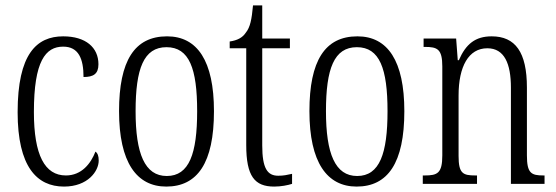

<svg xmlns="http://www.w3.org/2000/svg" viewBox="-20 -678 2051 708"><path d="M216 10C304 10 344 -47 344 -86C344 -103 340 -113 332 -119C315 -75 281 -31 223 -31C145 -31 105 -106 105 -265C105 -453 148 -506 213 -506C270 -506 288 -461 288 -394C324 -394 343 -405 343 -441C343 -503 296 -544 213 -544C115 -544 45 -479 45 -264C45 -63 116 10 216 10Z M593 10C708 10 769 -77 769 -268C769 -453 708 -544 596 -544C476 -544 419 -454 419 -268C419 -79 484 10 593 10ZM595 -29C514 -29 480 -111 480 -268C480 -425 510 -504 594 -504C678 -504 707 -425 707 -268C707 -112 678 -29 595 -29Z M991 10C1017 10 1041 5 1057 0V-37C1039 -33 1026 -30 1006 -30C966 -30 947 -57 947 -142V-500H1049V-536H947V-658H913C908 -606 903 -578 886 -557C874 -539 855 -529 827 -525V-500H888V-143C888 -28 919 10 991 10Z M1295 10C1410 10 1471 -77 1471 -268C1471 -453 1410 -544 1298 -544C1178 -544 1121 -454 1121 -268C1121 -79 1186 10 1295 10ZM1297 -29C1216 -29 1182 -111 1182 -268C1182 -425 1212 -504 1296 -504C1380 -504 1409 -425 1409 -268C1409 -112 1380 -29 1297 -29Z M1539 0H1739V-31H1733C1687 -31 1671 -38 1671 -103V-326C1671 -433 1708 -500 1777 -500C1840 -500 1864 -443 1864 -355V0H1988V-31H1984C1939 -31 1923 -39 1923 -105V-355C1923 -486 1880 -544 1793 -544C1733 -544 1698 -516 1672 -456H1668L1662 -536H1542V-505H1547C1593 -505 1611 -497 1611 -433V-105C1611 -39 1593 -31 1546 -31H1539Z"/></svg>

Font: Noto Serif Bengali ExtraCondensed Light
Style: Regular
Weight: 300
Width: 2
Designer: Juan Bruce, Universal Thirst, Indian Type Foundry and the Monotype Design Team.
Foundry: Monotype Imaging Inc.
Version: Version 2.003